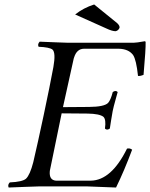

<svg xmlns="http://www.w3.org/2000/svg" viewBox="-20 -837 674 862"><path d="M402.8 -816.9 506.3 -732.9Q518.6 -721.2 516.6 -711.9Q511.2 -699.2 498.5 -696.8Q482.4 -697.3 458 -709L317.4 -772Q355 -801.8 402.8 -816.9ZM379.9 -356.9Q448.2 -357.4 465.3 -375Q476.6 -387.2 486.3 -423.8Q499.5 -433.1 508.3 -423.8Q505.4 -411.6 499 -390.1Q489.7 -357.4 485.8 -337.9Q482.4 -321.3 479 -297.9Q476.1 -275.4 473.1 -259.8Q460 -250.5 451.2 -259.8Q457 -300.8 444.3 -312.5Q427.2 -326.2 373.5 -327.1L256.8 -328.1Q256.8 -328.1 204.1 -71.8Q203.6 -69.8 203.6 -68.8Q199.7 -28.3 231.4 -25.9H387.7Q480 -27.3 550.3 -169.9Q562.5 -172.4 570.8 -166.5Q572.3 -165.5 573.2 -165Q538.1 -70.8 501 4.9Q500 4.9 374 0H151.9Q136.7 0 91.8 2Q43 4.4 19 4.9Q13.2 -6.8 23.9 -18.1Q80.6 -20.5 96.7 -34.7Q114.7 -51.8 129.4 -108.9Q148.9 -191.9 176.3 -320.8Q204.6 -454.6 219.7 -536.1Q231 -600.1 215.8 -614.3Q202.6 -625 153.3 -627Q147.5 -638.7 158.2 -649.9Q183.1 -649.4 230 -647Q272 -645 287.1 -645H579.1Q591.8 -645 630.4 -651.9Q633.3 -650.4 633.8 -648.9Q634.8 -618.2 624.5 -501Q608.4 -494.6 599.6 -496.1Q591.8 -568.8 577.6 -589.8Q557.6 -617.2 513.2 -618.2H357.4Q324.7 -618.2 312.5 -578.6Q311.5 -575.7 311 -574.2L262.7 -356Z"/></svg>

Font: Linux Libertine Display Slanted O
Style: Slanted
Weight: 400
Designer: Philipp H. Poll
Foundry: Philipp H. Poll
Version: Version 5.0.9